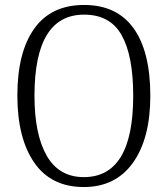

<svg xmlns="http://www.w3.org/2000/svg" viewBox="-20 -744 677 774"><path d="M50 -359Q50 -533 118 -628.5Q186 -724 319 -724Q451 -724 518.5 -630Q586 -536 586 -358Q586 -186 516 -88Q446 10 318 10Q186 10 118 -88.5Q50 -187 50 -359ZM517 -358Q517 -519 470.5 -602Q424 -685 319 -685Q119 -685 119 -358Q119 -202 168.5 -116Q218 -30 318 -30Q517 -30 517 -358Z"/></svg>

Font: Noto Serif NarrowLight
Style: Regular
Weight: 300
Width: 4
Designer: Monotype Design Team
Foundry: Monotype Imaging Inc.
Version: Version 1.001